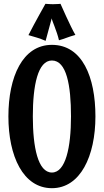

<svg xmlns="http://www.w3.org/2000/svg" viewBox="-20 -960 544 1006"><path d="M480 -350C480 -557 411 -725 252 -725C98 -725 24 -557 24 -350C24 -142 101 26 252 26C401 26 480 -142 480 -350ZM352 -350C352 -188 324 -56 252 -56C179 -56 152 -188 152 -350C152 -512 178 -643 252 -643C329 -643 352 -512 352 -350ZM375 -777C350 -819 297 -940 297 -940C297 -940 280 -938 257 -938C245 -938 232 -939 218 -940C218 -940 162 -841 129 -776C163 -766 187 -760 219 -746C228 -780 251 -864 251 -864C251 -854 278 -798 289 -749C319 -757 338 -767 375 -777Z"/></svg>

Font: Rum Raisin
Style: Regular
Weight: 400
Designer: Astigmatic (AOETI)
Foundry: Astigmatic (AOETI)
Version: Version 1.000